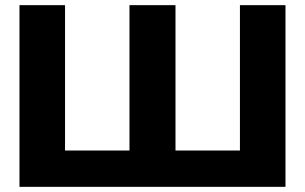

<svg xmlns="http://www.w3.org/2000/svg" viewBox="-20 -723 1177 741"><path d="M479.7 -142.1H231V-703.1H55.2V-1.9H231H479.7H481.5H655.5H657.3H906H1081.8V-703.1H906V-142.1H657.3V-703.1H655.5H481.5H479.7Z"/></svg>

Font: Hussar
Style: BdWide
Weight: 700
Foundry: Cannot Into Space Fonts
Version: Version 2.00